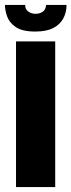

<svg xmlns="http://www.w3.org/2000/svg" viewBox="-40 -759 290 779"><path d="M25 0V-591H184V0ZM103 -631Q50 -631 23.5 -649.5Q-3 -668 -11.5 -693.5Q-20 -719 -20 -739H62Q62 -721 75 -712Q88 -703 104 -703Q121 -703 133.5 -711.5Q146 -720 147 -739H230Q230 -709 217 -684.5Q204 -660 176.5 -645.5Q149 -631 103 -631Z"/></svg>

Font: Alumni Sans Thin Black
Style: Regular
Weight: 900
Version: Version 1.018